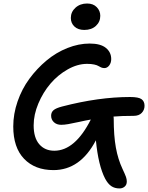

<svg xmlns="http://www.w3.org/2000/svg" viewBox="-20 -955 840 1089"><path d="M458 -785.2Q422.9 -785.2 402.3 -804.4Q381.8 -823.7 381.8 -853Q381.8 -887.7 408.2 -911.4Q434.6 -935.1 474.1 -935.1Q508.8 -935.1 528.8 -914.3Q548.8 -893.6 548.8 -865.2Q548.8 -831.1 523.9 -808.1Q499 -785.2 458 -785.2ZM327.1 -247.1Q301.8 -247.1 285.9 -261.7Q270 -276.4 270 -298.8Q270 -317.9 283.4 -329.8Q296.9 -341.8 333 -351.1Q539.6 -404.8 717.8 -404.8Q766.1 -404.8 783 -392.3Q799.8 -379.9 799.8 -355Q799.8 -331.5 783.9 -314.7Q768.1 -297.9 737.8 -297.9Q669.4 -297.9 624 -293.9Q624 -292 624.5 -288.1Q625 -284.2 625 -282.2Q625 -185.1 637.2 -117.9Q649.4 -50.8 674.8 2.9Q689.9 35.2 694.6 48.6Q699.2 62 699.2 74.2Q699.2 93.3 687 103.5Q674.8 113.8 658.2 113.8Q630.4 113.8 611.1 100.6Q591.8 87.4 576.2 58.1Q537.6 -16.6 523.9 -159.2Q435.5 9.8 283.2 9.8Q178.2 9.8 116.7 -54.2Q55.2 -118.2 55.2 -237.8Q55.2 -308.6 79.6 -379.4Q104 -450.2 146.7 -508.3Q189.5 -566.4 243.9 -611.8Q298.3 -657.2 362.3 -682.6Q426.3 -708 488.8 -708Q550.3 -708 580.6 -683.3Q610.8 -658.7 610.8 -620.1Q610.8 -598.6 599.4 -583.7Q587.9 -568.8 571.8 -568.8Q562.5 -568.8 553.7 -572.5Q544.9 -576.2 537.8 -580.8Q530.8 -585.4 514.2 -589.1Q497.6 -592.8 474.1 -592.8Q419.4 -592.8 363.8 -561.3Q308.1 -529.8 266.1 -480.5Q224.1 -431.2 197.5 -367.9Q170.9 -304.7 170.9 -244.1Q170.9 -173.8 202.6 -137Q234.4 -100.1 288.1 -100.1Q405.3 -100.1 495.1 -276.9Q466.3 -272 428 -263.4Q389.6 -254.9 366.9 -251Q344.2 -247.1 327.1 -247.1Z"/></svg>

Font: Shantell Sans Irregular
Style: Regular
Weight: 500
Designer: Stephen Nixon, Anya Danilova, Shantell Martin
Foundry: Arrow Type
Version: Version 1.006;[9816181b4]